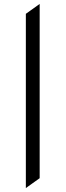

<svg xmlns="http://www.w3.org/2000/svg" viewBox="-20 -737 332 973"><path d="M111 216V-667L181 -717V166Z"/></svg>

Font: Wittgenstein Black
Style: Regular
Weight: 900
Designer: Jörg Drees
Foundry: Jörg Drees
Version: Version 1.303; ttfautohint (v1.8.4.7-5d5b)